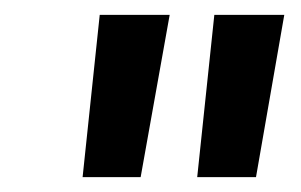

<svg xmlns="http://www.w3.org/2000/svg" viewBox="-20 -710 405 258"><path d="M169 -472H91L114 -690H208ZM324 -472H245L268 -690H362Z"/></svg>

Font: Exo 2.0 Semi Bold
Style: Italic
Weight: 600
Italic angle: -8°
Designer: Natanael Gama
Version: Version 1.001;PS 001.001;hotconv 1.0.70;makeotf.lib2.5.58329